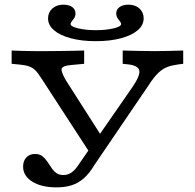

<svg xmlns="http://www.w3.org/2000/svg" viewBox="-20 -786 829 817"><path d="M388.9 -94.5 156.8 -451.6Q142.4 -474.7 130.4 -486.6Q118.4 -498.6 102.9 -503.8Q87.3 -509 62 -511.4L29.5 -514.5V-571Q46.2 -570.2 74.6 -569.4Q102.9 -568.5 126.3 -568.5H130.6H130.2Q152.9 -568.5 179.6 -568.5Q206.3 -568.5 234.3 -569Q262.4 -569.4 289 -569.8Q315.6 -570.2 338.1 -571V-514.5L286.1 -509.7Q244.3 -506.5 242.2 -492.5Q240 -478.6 261.5 -442.5L421.1 -192.6L382.9 -183.8L543.3 -415.1Q576.9 -464.2 572.8 -485.6Q568.7 -507.1 525.7 -512L502.1 -514.5V-571Q533.7 -570.2 569.3 -569.4Q604.9 -568.5 639.8 -568.5Q670.6 -568.5 701.8 -569.4Q732.9 -570.2 759.6 -571V-514.5L740.1 -512.1Q714.3 -508.9 693.8 -501.6Q673.3 -494.3 653.9 -476.1Q634.6 -458 612 -422.5ZM220.6 11.3Q156.3 11.3 117.3 -13.1Q78.3 -37.5 78.3 -77.3Q78.3 -101.1 92 -116Q105.8 -130.8 128.9 -130.8Q147.9 -130.8 159.7 -121.8Q171.5 -112.7 180.6 -99.6Q189.7 -86.4 198.4 -72.8Q207.1 -59.3 219.2 -50.2Q231.3 -41.2 250.1 -41.2Q268.5 -41.2 284.4 -52Q300.3 -62.8 315.7 -87.2L373.2 -170.3L421.1 -142.9L380.7 -82.2Q359.8 -47.5 336.5 -27.1Q313.3 -6.8 285 2.3Q256.7 11.3 220.6 11.3ZM387.9 -610.8Q327.1 -610.8 281.2 -623.2Q235.2 -635.5 209.9 -657.2Q184.5 -678.9 184.5 -707.8Q184.5 -733.6 202.8 -749.9Q221.1 -766.1 249.3 -766.1Q273.2 -766.1 287.2 -756.2Q301.2 -746.2 301.2 -728.7Q301.2 -717.7 296 -709.4Q290.7 -701.1 285.5 -695Q280.3 -688.9 280.3 -683.9Q280.3 -673 312.7 -665.3Q345.2 -657.6 387.9 -657.6Q431.3 -657.6 463.4 -665.3Q495.5 -673 495.5 -683.9Q495.5 -688.9 490.3 -695Q485.1 -701.1 479.8 -709.4Q474.6 -717.7 474.6 -728.7Q474.6 -746.2 489 -756.2Q503.4 -766.1 526.5 -766.1Q555.5 -766.1 573.4 -749.9Q591.3 -733.6 591.3 -707.8Q591.3 -678.9 565.9 -657.2Q540.5 -635.5 494.6 -623.2Q448.7 -610.8 387.9 -610.8Z"/></svg>

Font: Playfair 5pt SemiExpanded Light
Style: Regular
Weight: 300
Width: 6
Designer: Claus Eggers Sørensen
Foundry: Claus Eggers Sørensen
Version: Version 2.203